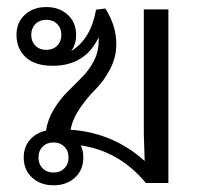

<svg xmlns="http://www.w3.org/2000/svg" viewBox="-20 -527 582 553"><path d="M165.4 -104.6Q153.3 -116.7 134.2 -116.7Q115 -116.7 102.9 -104.6Q90.8 -92.5 90.8 -73.3Q90.8 -54.2 102.9 -42.1Q115 -30 134.2 -30Q153.3 -30 165.4 -42.1Q177.5 -54.2 177.5 -73.3Q177.5 -92.5 165.4 -104.6ZM144.6 -457.9Q132.5 -470 113.3 -470Q94.2 -470 82.1 -457.9Q70 -445.8 70 -426.7Q70 -407.5 82.1 -395.4Q94.2 -383.3 113.3 -383.3Q132.5 -383.3 144.6 -395.4Q156.7 -407.5 156.7 -426.7Q156.7 -445.8 144.6 -457.9ZM199.2 -426.7Q199.2 -399.2 185 -380Q241.7 -414.2 256.7 -499.2L283.3 -502.5Q315 -453.3 315 -400Q315 -361.7 296.7 -327.1Q278.3 -292.5 255.4 -270Q232.5 -247.5 210.8 -216.2Q189.2 -185 183.3 -153.3Q305.8 -145 396.7 -63.3Q394.2 -138.3 394.2 -141.7V-500H465V0H400Q324.2 -91.7 212.5 -108.3Q220 -93.3 220 -73.3Q220 -37.5 195.8 -15.4Q171.7 6.7 134.2 6.7Q96.7 6.7 72.5 -15.4Q48.3 -37.5 48.3 -73.3Q48.3 -103.3 65.8 -123.8Q83.3 -144.2 112.5 -150.8Q117.5 -183.3 135 -212.1Q152.5 -240.8 173.8 -262.1Q195 -283.3 215.8 -304.2Q236.7 -325 250.4 -351.7Q264.2 -378.3 264.2 -408.3V-420Q225.8 -337.5 131.7 -337.5Q80.8 -337.5 54.2 -362.1Q27.5 -386.7 27.5 -426.7Q27.5 -462.5 51.7 -484.6Q75.8 -506.7 113.3 -506.7Q150.8 -506.7 175 -484.6Q199.2 -462.5 199.2 -426.7Z"/></svg>

Font: Boon
Style: Regular
Weight: 400
Designer: Sungsit Sawaiwan
Foundry: FontUni
Version: Version 3.0